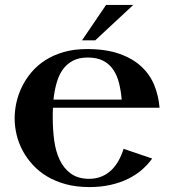

<svg xmlns="http://www.w3.org/2000/svg" viewBox="-20 -740 693 775"><path d="M193.8 -305.2Q192.9 -294.4 192.9 -284.4Q192.9 -274.4 192.9 -264.2Q192.9 -217.8 198.7 -173.8Q204.6 -129.9 220.5 -95.7Q236.3 -61.5 264.6 -40.3Q293 -19 337.9 -18.1Q366.7 -18.1 389.4 -27.3Q412.1 -36.6 429.2 -53Q446.3 -69.3 458.5 -91.3Q470.7 -113.3 479 -139.2L594.2 -100.1Q576.7 -75.2 552.2 -54.2Q527.8 -33.2 496.3 -17.8Q464.8 -2.4 426 6.3Q387.2 15.1 340.8 15.1Q288.6 15.1 246.1 3.7Q203.6 -7.8 170.2 -27.8Q136.7 -47.9 112.1 -75Q87.4 -102.1 71 -132.8Q54.7 -163.6 46.9 -196.8Q39.1 -230 39.1 -262.2Q39.1 -293 46.1 -325.4Q53.2 -357.9 68.4 -389.2Q83.5 -420.4 106.7 -448Q129.9 -475.6 162.4 -496.6Q194.8 -517.6 236.8 -529.8Q278.8 -542 331.1 -542Q407.7 -542 461.7 -522.9Q515.6 -503.9 550.5 -471.4Q585.4 -439 602.8 -396Q620.1 -353 624 -305.2ZM334 -507.8Q298.3 -507.8 273.7 -494.6Q249 -481.4 232.9 -458.5Q216.8 -435.5 208.3 -404.5Q199.7 -373.5 195.8 -337.9H471.2Q468.3 -373 460.7 -403.8Q453.1 -434.6 437.7 -457.8Q422.4 -481 397.2 -494.4Q372.1 -507.8 334 -507.8ZM518.1 -720.2 364.3 -577.1H311L408.2 -720.2Z"/></svg>

Font: Uncial Antiqua
Style: Regular
Weight: 400
Version: Version 1.000